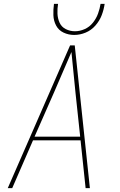

<svg xmlns="http://www.w3.org/2000/svg" viewBox="-20 -969 616 989"><path d="M20 0H43L150 -246H395L421 0H443L365 -735H341ZM158 -265 257 -490Q280 -543 302.5 -595.5Q325 -648 348 -701Q353 -648 358.5 -595.5Q364 -543 369 -490L393 -265ZM362 -789Q392 -789 421 -801Q450 -813 471.5 -837.5Q493 -862 504 -891Q515 -920 519 -949H498Q494 -924 485 -899Q476 -874 458.5 -852Q441 -830 416 -819Q391 -808 366 -808Q341 -808 319 -819Q297 -830 287 -852Q277 -874 276 -899Q275 -924 279 -949H258Q254 -920 255 -891Q256 -862 269 -837.5Q282 -813 307.5 -801Q333 -789 362 -789Z"/></svg>

Font: Iosevka Sparkle Thin Oblique
Style: Regular
Weight: 100
Italic angle: -9°
Designer: Belleve Invis
Foundry: Belleve Invis
Version: Version 4.5.0; ttfautohint (v1.8.3)